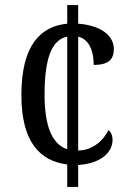

<svg xmlns="http://www.w3.org/2000/svg" viewBox="-20 -734 517 754"><path d="M244 -88V0H287V-86C379 -92 422 -138 422 -184C422 -202 416 -215 406 -223C386 -182 343 -143 287 -143V-590C330 -580 348 -534 348 -479C405 -479 427 -500 427 -541C427 -601 366 -635 287 -641V-714H244V-641C141 -631 64 -559 64 -361C64 -177 136 -102 244 -88ZM244 -590V-148C183 -168 155 -242 155 -362C155 -521 190 -579 244 -590Z"/></svg>

Font: Noto Serif Devanagari Condensed
Style: Regular
Weight: 400
Width: 3
Designer: Universal Thirst, Indian Type Foundry and the Monotype Design Team
Foundry: Monotype Imaging Inc.
Version: Version 2.004